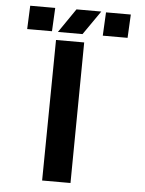

<svg xmlns="http://www.w3.org/2000/svg" viewBox="-58 -918 729 964"><g transform="rotate(5 306.0 -435.5)"><path d="M334 0H191L199 -709H341ZM288 -871H413L329 -750H205ZM55 -869H181L175 -751H50ZM437 -869H562L556 -751H431Z"/></g></svg>

Font: Covid19
Style: Regular
Weight: 400
Designer: Peter Wiegel
Foundry: (c) CAT - Ing. Peter Wiegel.  for Rudolf Maass + Partner GmbH
Version: Version 001.000